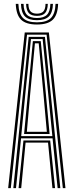

<svg xmlns="http://www.w3.org/2000/svg" viewBox="-20 -967 378 987"><path d="M22 0 107.2 -800H231.2L316.5 0H303L219.5 -788.8H119L35.5 0ZM75.5 0 100.5 -245H238L263 0H249.5L227 -233.8H111.5L89 0ZM48.5 0 127.5 -777.5H211L290 0H276.2L250.2 -256H88.2L62.2 0ZM89 -267.2H249.2L228 -482.2L199.2 -766.2H139.2L110 -482.2ZM103.8 -278.2 123 -482.2 149 -755.5H189.5L216 -482.2L235 -278.2ZM118 -289.5H220.8L203.5 -482.2L179 -744.2H159.5L135 -482.2ZM170 -841Q113.8 -841 88.5 -865.8Q63.2 -890.5 61 -947.2H74.5Q76.2 -896.2 98.5 -874.2Q120.8 -852.2 170 -852.2Q219.2 -852.2 241.5 -874.2Q263.8 -896.2 265.5 -947.2H278.8Q276.8 -890.5 251.5 -865.8Q226.2 -841 170 -841ZM170 -863.2Q127.2 -863.2 108.2 -882.8Q89.2 -902.2 87.8 -947.2H101Q102 -908.2 118.1 -891.4Q134.2 -874.5 170 -874.5Q205.8 -874.5 221.8 -891.4Q237.8 -908.2 239 -947.2H252.2Q250.8 -902.2 231.5 -882.8Q212.2 -863.2 170 -863.2ZM170 -885.5Q141 -885.5 128 -899.9Q115 -914.2 114.2 -947.2H126Q126.2 -920.2 137 -908.5Q147.8 -896.8 170 -896.8Q192.5 -896.8 203.1 -908.5Q213.8 -920.2 214 -947.2H225.8Q224.8 -914.2 211.9 -899.9Q199 -885.5 170 -885.5Z"/></svg>

Font: Big Shoulders Inline Display Thin
Style: Regular
Weight: 400
Version: Version 2.002